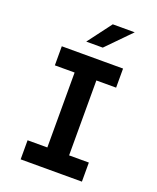

<svg xmlns="http://www.w3.org/2000/svg" viewBox="-157 -953 851 1044"><g transform="rotate(20 269.0 -430.5)"><path d="M206.1 0V-654.3H332V0ZM91.8 0V-110.4H446.3V0ZM91.8 -543.9V-654.3H446.3V-543.9ZM208 -723.6 311.5 -861.3H438.5L303.7 -723.6Z"/></g></svg>

Font: Sen SemiBold
Style: Regular
Weight: 600
Designer: Kosal Sen, Philatype
Foundry: Philatype
Version: Version 2.000;gftools[0.9.31]